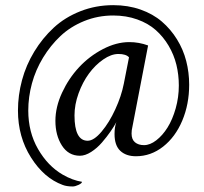

<svg xmlns="http://www.w3.org/2000/svg" viewBox="-20 -584 770 726"><path d="M408.2 -564.5Q463.9 -564.5 511.2 -547.9Q558.6 -531.2 592 -502.4Q625.5 -473.6 649.2 -435.3Q672.9 -397 684.1 -353.5Q695.3 -310.1 695.3 -263.7Q695.3 -189.9 669.2 -127.9Q643.1 -65.9 596.7 -29.5Q550.3 6.8 494.1 6.8Q456.5 6.8 434.8 -13.7Q413.1 -34.2 413.1 -77.1Q413.1 -104 419.9 -122.1Q411.6 -106.4 397.9 -86.7Q384.3 -66.9 365.7 -45.4Q347.2 -23.9 324.7 -9.5Q302.2 4.9 282.2 4.9Q238.8 4.9 214.1 -33.7Q189.5 -72.3 189.5 -127Q189.5 -179.2 214.6 -233.4Q239.7 -287.6 278.8 -329.6Q317.9 -371.6 368.9 -398.2Q419.9 -424.8 468.8 -424.8Q505.4 -424.8 540 -412.1L480.5 -103.5Q477.5 -91.8 477.5 -79.1Q477.5 -56.6 490.5 -45.9Q503.4 -35.2 524.4 -35.2Q547.4 -35.2 571 -53.5Q594.7 -71.8 613.5 -101.8Q632.3 -131.8 644.3 -174.1Q656.2 -216.3 656.2 -260.7Q656.2 -301.3 647 -339.1Q637.7 -377 617.7 -410.9Q597.7 -444.8 569.1 -470.2Q540.5 -495.6 499 -510.5Q457.5 -525.4 408.2 -525.4Q350.1 -525.4 298.3 -504.4Q246.6 -483.4 208.7 -447.8Q170.9 -412.1 142.8 -366Q114.7 -319.8 100.8 -268.6Q86.9 -217.3 86.9 -166Q86.9 -84.5 123.8 -20.5Q160.6 43.5 216.8 76.2Q253.9 97.7 290 103.5Q290 108.9 277.1 115Q264.2 121.1 254.9 121.1Q231.9 121.1 216.8 115.2Q146.5 89.4 97.2 11.5Q47.9 -66.4 47.9 -166Q47.9 -223.6 63.2 -280.8Q78.6 -337.9 109.6 -388.9Q140.6 -439.9 183.1 -479.2Q225.6 -518.6 283.9 -541.5Q342.3 -564.5 408.2 -564.5ZM427.7 -379.9Q400.4 -379.9 370.4 -359.1Q340.3 -338.4 316.4 -305.9Q292.5 -273.4 277.1 -231Q261.7 -188.5 261.7 -147.5Q261.7 -51.8 311.5 -51.8Q335 -51.8 364 -86.2Q393.1 -120.6 416 -170.7Q439 -220.7 448.2 -267.6L467.8 -367.2Q456.5 -379.9 427.7 -379.9Z"/></svg>

Font: Amiri
Style: Regular
Weight: 400
Designer: Khaled Hosny
Version: Version 000.108